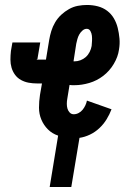

<svg xmlns="http://www.w3.org/2000/svg" viewBox="-20 -548 540 773"><path d="M180 205 214 -2Q190 -10 173 -27Q156 -44 146.5 -66.5Q137 -89 137 -114.5Q137 -140 141 -166L149 -212H130Q112 -212 95.5 -215Q79 -218 64.5 -226Q50 -234 40.5 -247Q31 -260 26.5 -275.5Q22 -291 22 -308Q22 -325 24 -343L30 -377H142L131 -312Q131 -311 131 -311Q130 -310 130 -310Q129 -310 128 -310Q128 -309 128 -309Q128 -308 128.5 -308Q129 -308 130 -308H165L178 -387Q181 -405 186.5 -423Q192 -441 202 -458Q212 -475 226.5 -488.5Q241 -502 258 -511.5Q275 -521 293.5 -524.5Q312 -528 330 -528Q353 -528 374 -522.5Q395 -517 411.5 -504.5Q428 -492 438.5 -474Q449 -456 454 -435.5Q459 -415 461 -393Q463 -371 459 -348Q455 -319 438 -290.5Q421 -262 395.5 -242.5Q370 -223 339.5 -214Q309 -205 280 -205Q275 -205 270 -205Q265 -205 260 -206L251 -151Q249 -140 249 -130Q249 -120 251.5 -111Q254 -102 260.5 -95Q267 -88 277 -88Q287 -88 296.5 -93Q306 -98 312.5 -106Q319 -114 323.5 -123.5Q328 -133 330 -143L429 -108Q421 -87 409 -67.5Q397 -48 380 -32Q363 -16 342 -6Q321 4 300 7L267 205ZM280 -301Q292 -301 304 -305.5Q316 -310 325.5 -318.5Q335 -327 341 -339Q347 -351 349 -363Q350 -373 350.5 -383.5Q351 -394 350 -404Q349 -414 344 -423Q339 -432 329 -432Q320 -432 312 -425Q304 -418 299 -409Q294 -400 291.5 -390.5Q289 -381 287 -372L276 -301Z"/></svg>

Font: Iosevka Curly Slab
Style: Bold Italic
Weight: 700
Italic angle: -9°
Monospace: yes
Designer: Belleve Invis
Foundry: Belleve Invis
Version: Version 22.1.2; ttfautohint (v1.8.4)